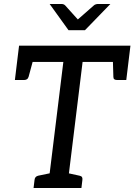

<svg xmlns="http://www.w3.org/2000/svg" viewBox="-20 -947 677 967"><path d="M221 0 299 -635H66L76 -717H637L627 -635H396L318 0ZM149 0 154 -41Q155 -50 159.5 -55Q164 -60 172 -62L249 -78L251 0ZM288 0 308 -78 381 -62Q390 -60 393 -55Q396 -50 395 -41L390 0ZM548 -660 627 -635 616 -544H570Q561 -544 556 -547.5Q551 -551 551 -560ZM151 -660 124 -560Q121 -551 115 -547.5Q109 -544 101 -544H55L66 -635ZM536 -927 408 -795H325L230 -927H289Q301 -927 308 -920L372 -849L453 -920Q456 -923 462 -925Q468 -927 474 -927Z"/></svg>

Font: Aleo
Style: Italic
Weight: 400
Italic angle: -7°
Designer: Alessio Laiso
Foundry: Alessio Laiso
Version: Version 2.001;gftools[0.9.29]